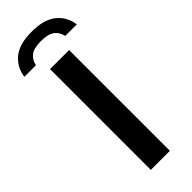

<svg xmlns="http://www.w3.org/2000/svg" viewBox="-350 -971 997 997"><g transform="rotate(-45 148.5 -472.5)"><path d="M78.5 0V-740H218.5V0ZM-44 -806Q-36 -867 10 -906Q56 -945 148 -945Q240 -945 286.8 -905.8Q333.5 -866.5 341 -806H256Q249.5 -839 224.8 -857.8Q200 -876.5 148 -876.5Q96 -876.5 71.8 -857.8Q47.5 -839 41 -806Z"/></g></svg>

Font: Encode Sans SmExp SmBold
Style: Regular
Weight: 600
Width: 6
Designer: Multiple Designers
Foundry: Impallari Type
Version: Version 3.002; ttfautohint (v1.8.3) -l 8 -r 50 -G 200 -x 14 